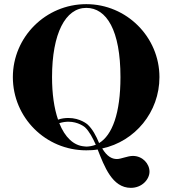

<svg xmlns="http://www.w3.org/2000/svg" viewBox="-20 -704 831 926"><path d="M749 -332C749 -525 591 -684 396 -684C200 -684 42 -525 42 -332C42 -137 200 21 396 21C414 21 434 20 451 17C483 98 521 202 611 202C666 202 701 160 701 124C701 85 667 48 621 48C595 48 564 63 544 63C519 63 496 50 473 12C631 -22 749 -163 749 -332ZM561 -332C561 -157 521 -52 458 -14C443 -50 426 -82 402 -104C402 -104 367 -135 310 -135C294 -135 277 -133 260 -127C241 -182 231 -251 231 -332C231 -543 296 -666 396 -666C494 -666 561 -558 561 -332ZM386 2C335 -2 293 -42 266 -110C282 -115 297 -117 310 -117C357 -117 388 -92 390 -90C411 -70 427 -39 442 -6C427 0 409 3 396 3C392 3 389 2 386 2Z"/></svg>

Font: Purple Purse
Style: Regular
Weight: 400
Designer: Astigmatic (AOETI)
Foundry: Astigmatic (AOETI)
Version: Version 1.000